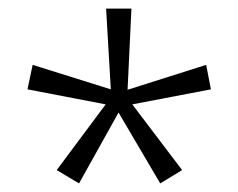

<svg xmlns="http://www.w3.org/2000/svg" viewBox="-20 -906 555 447"><path d="M286 -886H227L238 -698L56 -755L44 -698L226 -663L112 -510L164 -479L256 -644L353 -479L404 -510L288 -663L471 -698L460 -755L277 -697Z"/></svg>

Font: Noto Sans Kannada UI Condensed Light
Style: Regular
Weight: 300
Width: 3
Designer: Jelle Bosma - Monotype Design Team
Foundry: Monotype Imaging Inc.
Version: Version 2.005